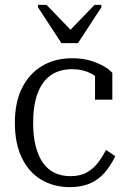

<svg xmlns="http://www.w3.org/2000/svg" viewBox="-20 -758 524 788"><path d="M232 -581H300L396 -728V-738H368L256 -622H283L171 -738H136V-728ZM269 -35Q310 -35 337.5 -51Q365 -67 383.5 -92Q402 -117 415 -143L453 -117Q435 -79 410 -50Q385 -21 350 -5.5Q315 10 266 10Q201 10 149.5 -20.5Q98 -51 69.5 -110.5Q41 -170 41 -254Q41 -338 70.5 -397Q100 -456 153 -487.5Q206 -519 276 -519Q319 -519 351.5 -509Q384 -499 407 -485.5Q430 -472 441 -459V-349H370V-460Q380 -459 388 -453.5Q396 -448 401.5 -439.5Q407 -431 408.5 -421.5Q410 -412 407 -403Q391 -436 356 -455Q321 -474 276 -474Q223 -474 187.5 -448.5Q152 -423 134 -374Q116 -325 116 -253Q116 -199 126.5 -158Q137 -117 156.5 -89.5Q176 -62 204.5 -48.5Q233 -35 269 -35Z"/></svg>

Font: Roboto Serif 28pt Condensed Light
Style: Regular
Weight: 300
Width: 3
Designer: Greg Gazdowicz
Foundry: Commercial Type
Version: Version 1.008